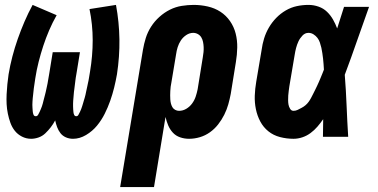

<svg xmlns="http://www.w3.org/2000/svg" viewBox="-20 -558 1540 783"><path d="M107 8Q87 8 69.5 -1Q52 -10 40.5 -24.5Q29 -39 22.5 -57Q16 -75 12 -94.5Q8 -114 7 -133.5Q6 -153 7 -173.5Q8 -194 10 -214.5Q12 -235 15 -255Q21 -291 30.5 -327.5Q40 -364 52.5 -399.5Q65 -435 80 -470Q95 -505 113 -538L211 -496Q194 -466 180.5 -434.5Q167 -403 156.5 -371Q146 -339 137.5 -305.5Q129 -272 124 -239Q123 -232 122 -225.5Q121 -219 120 -212Q119 -205 118 -198.5Q117 -192 116.5 -185Q116 -178 115 -171Q114 -164 113.5 -157.5Q113 -151 112.5 -144Q112 -137 112 -130.5Q112 -124 112.5 -117.5Q113 -111 113.5 -104Q114 -97 116.5 -90.5Q119 -84 126 -84Q132 -84 135.5 -90Q139 -96 141.5 -101.5Q144 -107 146.5 -113Q149 -119 151 -124.5Q153 -130 154.5 -136Q156 -142 157.5 -148Q159 -154 160.5 -159.5Q162 -165 163.5 -171Q165 -177 166.5 -183Q168 -189 169 -194.5Q170 -200 171.5 -206Q173 -212 174 -218Q175 -224 176 -230Q177 -236 178 -241.5Q179 -247 180 -253Q181 -259 182 -265L195 -345H306L293 -265Q292 -259 291 -253Q290 -247 289 -241.5Q288 -236 287.5 -230Q287 -224 286 -218Q285 -212 284.5 -206Q284 -200 283 -194Q282 -188 281.5 -182.5Q281 -177 280.5 -171Q280 -165 279.5 -159Q279 -153 278.5 -147Q278 -141 278 -135.5Q278 -130 278 -124Q278 -118 278.5 -112Q279 -106 279.5 -100.5Q280 -95 282.5 -89.5Q285 -84 291 -84Q297 -84 300 -90Q303 -96 306 -101.5Q309 -107 311 -113Q313 -119 315 -124.5Q317 -130 318.5 -136Q320 -142 322 -148Q324 -154 325.5 -159.5Q327 -165 328.5 -171Q330 -177 331 -183Q332 -189 333.5 -194.5Q335 -200 336 -206Q337 -212 338.5 -218Q340 -224 341 -229.5Q342 -235 343 -241Q344 -247 345 -253Q346 -259 347 -265Q358 -330 358 -394Q358 -458 345 -521L453 -538Q466 -468 467 -397.5Q468 -327 457 -255Q452 -227 445.5 -200.5Q439 -174 429.5 -147Q420 -120 407 -94Q394 -68 375.5 -45.5Q357 -23 331 -7.5Q305 8 278 8Q262 8 248.5 2Q235 -4 226.5 -15Q218 -26 213 -39.5Q208 -53 205 -67Q197 -52 187 -39Q177 -26 165 -14.5Q153 -3 137.5 2.5Q122 8 107 8Z M470 205 563 -355Q567 -379 574.5 -403Q582 -427 596 -449Q610 -471 630 -489Q650 -507 673 -518.5Q696 -530 721 -534Q746 -538 770 -538Q799 -538 827.5 -531.5Q856 -525 879 -510Q902 -495 918 -472Q934 -449 941 -421.5Q948 -394 947.5 -364.5Q947 -335 942 -305L921 -175Q917 -154 911 -132.5Q905 -111 894.5 -90Q884 -69 869.5 -50.5Q855 -32 836 -18.5Q817 -5 795 1.5Q773 8 751 8Q732 8 714.5 2Q697 -4 685 -17Q673 -30 666 -46.5Q659 -63 655 -81L608 205ZM710 -106Q726 -106 740 -114.5Q754 -123 763.5 -136Q773 -149 778 -164Q783 -179 786 -194L807 -324Q809 -335 810 -345.5Q811 -356 810.5 -366.5Q810 -377 808 -387Q806 -397 801 -405.5Q796 -414 787 -419Q778 -424 768 -424Q753 -424 739.5 -415Q726 -406 717.5 -393Q709 -380 704.5 -365.5Q700 -351 698 -336L679 -222Q677 -213 676 -204.5Q675 -196 674.5 -187Q674 -178 674 -169.5Q674 -161 674.5 -152.5Q675 -144 677 -136Q679 -128 683 -121Q687 -114 694.5 -110Q702 -106 710 -106Z M1177 8Q1149 8 1122 1Q1095 -6 1074.5 -22.5Q1054 -39 1041.5 -62.5Q1029 -86 1023.5 -113Q1018 -140 1019 -168Q1020 -196 1025 -225L1047 -355Q1050 -378 1057 -401Q1064 -424 1076.5 -445.5Q1089 -467 1106.5 -485Q1124 -503 1145.5 -515.5Q1167 -528 1190.5 -533Q1214 -538 1238 -538Q1259 -538 1279 -531Q1299 -524 1313.5 -510Q1328 -496 1338 -478.5Q1348 -461 1355 -442Q1362 -464 1369 -486Q1376 -508 1383 -530H1485Q1460 -461 1436 -391.5Q1412 -322 1386 -253Q1391 -190 1393.5 -126.5Q1396 -63 1400 0H1297Q1297 -18 1297.5 -36Q1298 -54 1298 -72Q1287 -56 1274.5 -41.5Q1262 -27 1246.5 -15.5Q1231 -4 1213 2Q1195 8 1177 8ZM1177 -106Q1186 -106 1194 -110Q1202 -114 1210.5 -118.5Q1219 -123 1226 -129Q1233 -135 1238.5 -142.5Q1244 -150 1248.5 -158.5Q1253 -167 1257 -175Q1261 -183 1265 -191Q1269 -199 1273 -207.5Q1277 -216 1280.5 -224Q1284 -232 1287.5 -240.5Q1291 -249 1294.5 -257.5Q1298 -266 1301 -274Q1300 -286 1299.5 -297Q1299 -308 1297.5 -319Q1296 -330 1294.5 -341.5Q1293 -353 1290.5 -363.5Q1288 -374 1284.5 -384.5Q1281 -395 1274.5 -403.5Q1268 -412 1258.5 -418Q1249 -424 1238 -424Q1224 -424 1213.5 -413Q1203 -402 1197 -389Q1191 -376 1187.5 -362.5Q1184 -349 1182 -336L1160 -206Q1159 -197 1157.5 -187.5Q1156 -178 1155.5 -168.5Q1155 -159 1155 -149.5Q1155 -140 1156.5 -131.5Q1158 -123 1163 -114.5Q1168 -106 1177 -106Z"/></svg>

Font: Iosevka Curly Slab HvObl
Style: Regular
Weight: 900
Italic angle: -9°
Monospace: yes
Designer: Belleve Invis
Foundry: Belleve Invis
Version: Version 11.1.0; ttfautohint (v1.8.3)